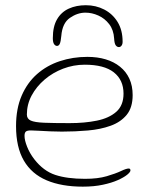

<svg xmlns="http://www.w3.org/2000/svg" viewBox="-20 -688 578 736"><path d="M297.5 27.5Q216 27.5 158.8 3.2Q101.5 -21 71.5 -72.2Q41.5 -123.5 41.5 -204.5Q41.5 -271.5 63 -321.2Q84.5 -371 122 -404Q159.5 -437 209.2 -453.5Q259 -470 315 -470Q353.5 -470 385.2 -460.5Q417 -451 440.2 -432.2Q463.5 -413.5 476 -386.2Q488.5 -359 488.5 -323.5Q488.5 -276 465.8 -248Q443 -220 404.2 -206Q365.5 -192 317 -187.8Q268.5 -183.5 217 -183.5Q198 -183.5 173.2 -184.5Q148.5 -185.5 127.5 -186.8Q106.5 -188 98.5 -188Q84 -188 79 -183.5Q74 -179 74 -167Q74 -150.5 83.8 -125.8Q93.5 -101 111.5 -77.5Q146.5 -32.5 192 -17.5Q237.5 -2.5 306 -2.5Q355 -2.5 389 -12.5Q423 -22.5 443.5 -32.2Q464 -42 473 -42Q477 -42 478.5 -40.2Q480 -38.5 480 -34.5Q480 -28.5 467.5 -18.2Q455 -8 431.5 2.5Q408 13 374.2 20.2Q340.5 27.5 297.5 27.5ZM246.5 -216Q304.5 -216 351.2 -225.5Q398 -235 425.8 -259.5Q453.5 -284 453.5 -329Q453.5 -381.5 416.2 -410.8Q379 -440 305 -440Q262 -440 222 -424.8Q182 -409.5 150.8 -382.8Q119.5 -356 101.2 -321.8Q83 -287.5 83 -249Q83 -232.5 98 -225.8Q113 -219 148.8 -217.5Q184.5 -216 246.5 -216ZM198.5 -512Q192 -512 187.2 -519Q182.5 -526 182.5 -541.5Q182.5 -586.5 198.8 -614.2Q215 -642 243.8 -655Q272.5 -668 309 -668Q347.5 -668 379.5 -651.5Q411.5 -635 430.8 -603.8Q450 -572.5 450 -528Q450 -518.5 445.8 -513Q441.5 -507.5 436 -507.5Q428.5 -507.5 423.5 -514.5Q418.5 -521.5 417.5 -540.5Q415.5 -573.5 398.5 -595.5Q381.5 -617.5 357 -628.5Q332.5 -639.5 307.5 -639.5Q277 -639.5 248 -619.5Q219 -599.5 215 -550.5Q213 -528.5 209.2 -520.2Q205.5 -512 198.5 -512Z"/></svg>

Font: Gluten Thin Thin
Style: Regular
Weight: 250
Version: Version 1.300